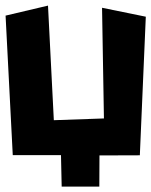

<svg xmlns="http://www.w3.org/2000/svg" viewBox="-26 -527 545 692"><path d="M20 32.2 -5.9 -470.7 147 -506.8 168 -93.8 348.6 -100.1 341.8 -499 499.5 -466.8 478 32.7 332.5 33.2 332 145.5H196.3L193.8 32.2Z"/></svg>

Font: Lapsus Pro (theguybrush.com)
Style: Bold
Weight: 700
Designer: Jose Roses
Version: Version 1.00 February 9, 2018, initial release